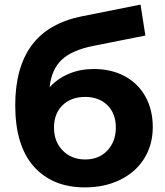

<svg xmlns="http://www.w3.org/2000/svg" viewBox="-20 -800 713 832"><path d="M642 -249Q642 -172 604.5 -112.5Q567 -53 500 -20.5Q433 12 348 12Q207 12 126.5 -78.5Q46 -169 46 -344Q46 -506 116.5 -602.5Q187 -699 333 -729L589 -780L610 -646L384 -601Q292 -583 247.5 -541Q203 -499 195 -422Q230 -460 279 -480.5Q328 -501 386 -501Q463 -501 521 -469.5Q579 -438 610.5 -381Q642 -324 642 -249ZM482 -247Q482 -308 445.5 -344Q409 -380 349 -380Q288 -380 251 -344Q214 -308 214 -247Q214 -186 252 -147.5Q290 -109 349 -109Q409 -109 445.5 -148Q482 -187 482 -247Z"/></svg>

Font: APTA Sans Regular
Style: Bold Italic
Weight: 700
Version: Version 7.200